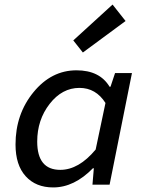

<svg xmlns="http://www.w3.org/2000/svg" viewBox="-20 -809 640 841"><path d="M213 12Q137 12 92.5 -37Q48 -86 48 -176Q48 -309 126.5 -405Q205 -501 315 -501Q417 -501 460 -429H464L484 -489H558L460 0H385L391 -72H387Q305 12 213 12ZM244 -65Q325 -65 399 -154L442 -358Q400 -424 328 -424Q252 -424 197.5 -354Q143 -284 143 -189Q143 -65 244 -65ZM343 -579 301 -632 473 -789 530 -717Z"/></svg>

Font: TypoPRO Source Code Pro
Style: Italic
Weight: 500
Italic angle: -11°
Monospace: yes
Designer: Paul D. Hunt, Teo Tuominen
Foundry: Adobe Systems Incorporated
Version: Version 1.030;PS 1.0;hotconv 1.0.84;makeotf.lib2.5.63406